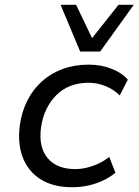

<svg xmlns="http://www.w3.org/2000/svg" viewBox="-20 -776 581 805"><path d="M283 9Q204 9 151.5 -23.5Q99 -56 76 -114.5Q53 -173 63 -250Q71 -308 95 -355Q119 -402 156.5 -435.5Q194 -469 243.5 -487Q293 -505 352 -505Q403 -505 447 -488Q491 -471 516 -442L482 -376Q457 -401 422.5 -415Q388 -429 352 -429Q310 -429 276 -416Q242 -403 216.5 -377.5Q191 -352 174.5 -318Q158 -284 152 -241Q141 -160 179.5 -113.5Q218 -67 296 -67Q331 -67 369.5 -80.5Q408 -94 438 -118L464 -52Q443 -34 414 -20Q385 -6 351.5 1.5Q318 9 283 9ZM316 -560 234 -756H299L366 -616L477 -756H541L400 -560Z"/></svg>

Font: Nunito Sans 7pt
Style: Italic
Weight: 400
Italic angle: -9°
Designer: Vernon Adams
Foundry: Vernon Adams
Version: Version 3.101;gftools[0.9.27]